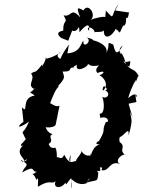

<svg xmlns="http://www.w3.org/2000/svg" viewBox="-20 -946 736 990"><path d="M664 -339 643 -411C703 -427 678 -405 679 -462C688 -416 699 -492 641 -440C645 -457 663 -508 681 -534C675 -498 696 -575 696 -552C671 -601 665 -568 616 -630C643 -616 661 -653 647 -603C613 -615 641 -623 599 -684C624 -643 572 -685 613 -711C582 -657 575 -672 564 -716C520 -737 555 -716 526 -671C544 -704 494 -731 461 -738C457 -739 466 -744 425 -753C462 -738 405 -689 410 -736C396 -724 396 -675 327 -671C335 -700 329 -700 338 -716C326 -708 299 -663 291 -642C251 -665 313 -687 286 -671C223 -635 203 -643 219 -650C207 -615 190 -590 199 -616C153 -556 167 -588 140 -566C165 -538 117 -510 154 -488C176 -501 119 -461 162 -477C107 -474 158 -460 158 -453C84 -442 131 -353 93 -393L101 -318C60 -288 77 -282 130 -319C95 -238 86 -288 110 -234C125 -227 63 -189 98 -195C53 -155 116 -125 102 -115C146 -144 96 -92 88 -122C142 -89 107 -96 95 -57C168 -100 139 -57 170 -61C126 -27 146 -76 168 -18C183 -42 173 -1 176 17C255 -34 248 26 282 -35C234 21 291 37 318 -5C320 17 325 -5 348 -29C344 38 357 45 345 -30C347 -20 383 15 426 -1C434 -26 461 -42 425 -4C485 -22 482 -3 487 -56C465 -80 507 -45 495 -82C516 -90 498 -61 507 -68C545 -62 544 -121 601 -100C561 -116 621 -164 629 -144C586 -176 635 -185 597 -214C596 -229 593 -225 598 -240C618 -241 648 -302 643 -247C668 -337 656 -326 651 -369ZM342 -110C319 -126 318 -139 311 -148C296 -117 288 -138 273 -135C273 -135 275 -171 265 -185C252 -180 237 -184 231 -204C260 -222 229 -237 245 -251C266 -258 229 -247 215 -292C210 -288 260 -285 267 -303L287 -401C254 -386 225 -446 230 -392C256 -461 267 -486 284 -501C265 -500 252 -502 265 -487C325 -549 310 -547 303 -577C366 -575 321 -604 369 -596C339 -598 383 -612 377 -614C363 -564 439 -603 433 -617C445 -608 454 -602 491 -609C457 -579 493 -561 487 -572C539 -589 500 -551 489 -561C537 -533 532 -493 510 -478C506 -536 560 -462 506 -485C558 -476 538 -431 507 -446C518 -425 522 -356 494 -360L497 -338C541 -351 545 -311 526 -317C499 -259 535 -292 483 -206C519 -238 444 -201 496 -201C451 -193 452 -131 440 -144C474 -177 436 -109 397 -171C411 -159 363 -121 374 -116C365 -118 322 -89 344 -149ZM522 -853C532 -869 457 -850 448 -843C479 -872 433 -934 411 -893C397 -895 363 -930 394 -856C343 -913 352 -856 308 -867C335 -817 305 -855 306 -788C311 -788 253 -784 296 -750L332 -736L352 -788C389 -774 386 -840 390 -780C426 -822 444 -829 439 -787C417 -814 465 -809 469 -776C458 -789 521 -770 516 -798C509 -733 558 -756 576 -797C605 -780 589 -759 615 -815C610 -813 633 -804 630 -854C647 -847 639 -885 649 -881L574 -892L592 -926C545 -864 577 -837 526 -891Z"/></svg>

Font: Asimov Aggro
Style: CondIt
Weight: 500
Designer: Google
Version: Version 2.000980; 2014